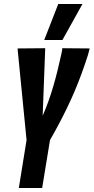

<svg xmlns="http://www.w3.org/2000/svg" viewBox="-20 -943 470 963"><path d="M74.4 0 113.2 -240.4 68 -700 206.8 -701.2 194 -362.2Q209.6 -398 222.9 -435.2Q236.2 -472.4 247.4 -510.7Q258.6 -549 268.4 -588.8Q278.2 -628.6 287.2 -669.6Q289.2 -677.2 290.5 -685.4Q291.8 -693.6 292.8 -701.2L429.8 -700Q427.8 -691.8 425.4 -682.9Q423 -674 420.4 -664.8Q405 -616.8 388.6 -572.3Q372.2 -527.8 354.4 -485.8Q336.6 -443.8 316.8 -402.9Q297 -362 275.7 -321.7Q254.4 -281.4 230.8 -240.4L191.4 0ZM201.8 -742.3 272.1 -922.8H393.5L293 -742.3Z"/></svg>

Font: Georama ExtraCondensed Thin
Style: Italic
Weight: 100
Width: 2
Italic angle: -9°
Designer: Jean-Baptiste Levee
Foundry: Production Type
Version: Version 1.001